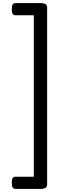

<svg xmlns="http://www.w3.org/2000/svg" viewBox="-20 -1160 491 1255"><path d="M57 35Q57 12 63 3.5Q69 -5 84 -5H201V-1060H84Q69 -1060 63 -1069Q57 -1078 57 -1100Q57 -1123 63 -1131.5Q69 -1140 84 -1140H244Q288 -1140 288 -1113V47Q288 75 244 75H84Q69 75 63 66Q57 57 57 35Z"/></svg>

Font: Playwrite AR
Style: Regular
Weight: 400
Designer: Veronika Burian, José Scaglione
Foundry: TypeTogether
Version: Version 1.002